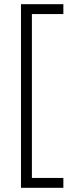

<svg xmlns="http://www.w3.org/2000/svg" viewBox="-20 -736 353 915"><path d="M282 159H80V-716H282V-669H132V112H282Z"/></svg>

Font: Noto Sans Gujarati UI Condensed Light
Style: Regular
Weight: 300
Width: 3
Designer: Jelle Bosma - Monotype Design Team, Universal Thirst
Foundry: Monotype Imaging Inc.
Version: Version 2.106; ttfautohint (v1.8.4.7-5d5b)